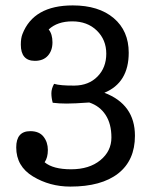

<svg xmlns="http://www.w3.org/2000/svg" viewBox="-20 -675 569 710"><path d="M240 15Q164 15 102 -22.5Q40 -60 40 -130Q40 -190 92 -190Q125 -190 141 -169.5Q157 -149 157 -120.5Q157 -92 145 -75Q176 -49 243 -49Q310 -49 351 -82.5Q392 -116 392 -166.5Q392 -217 370.5 -250Q349 -283 310 -296Q255 -292 226.5 -292Q198 -292 175 -295Q170 -313 170 -330Q170 -347 180 -365Q203 -358 255.5 -358.5Q308 -359 340.5 -392Q373 -425 373 -476.5Q373 -528 338 -562Q303 -596 247.5 -596Q192 -596 160 -566Q174 -549 174 -518.5Q174 -488 157 -469Q140 -450 109 -450Q57 -450 57 -510Q57 -534 63 -549Q104 -655 249 -655Q345 -655 400.5 -608Q456 -561 456 -480Q456 -369 366 -332Q479 -289 479 -173Q479 -82 417 -33.5Q355 15 240 15Z"/></svg>

Font: Port Lligat Slab
Style: Regular
Weight: 400
Designer: Dario Muhafara, Eduardo Rodriguez Tunni
Foundry: Tipo
Version: Version 1.002